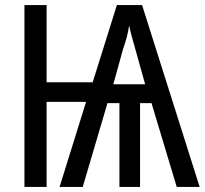

<svg xmlns="http://www.w3.org/2000/svg" viewBox="-20 -734 804 754"><path d="M538 -714 764 0H674L575 -329H530V0H449V-329H402L305 0H214L318 -334H163V0H76V-714H163V-411H344L439 -714ZM487 -634Q484 -611 478 -588.5Q472 -566 464 -544L425 -403H550L510 -546Q504 -567 498 -589Q492 -611 487 -634Z"/></svg>

Font: Avrile Sans Condensed
Style: Regular
Weight: 400
Width: 3
Designer: Monotype Design Team
Foundry: Monotype Imaging Inc.
Version: Version 2.001;September 10, 2019;FontCreator 11.5.0.2425 64-